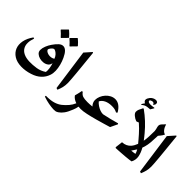

<svg xmlns="http://www.w3.org/2000/svg" viewBox="-37 -1703 2817 2817"><g transform="rotate(45 1371.5 -294.5)"><path d="M134 -248Q91 -126 131 -52Q154 -9 203.5 14.5Q253 38 324 40Q392 42 465.5 30.5Q539 19 602 -24Q607 -56 601 -99Q595 -142 580 -185Q575 -145 547 -123.5Q519 -102 480 -97Q441 -92 403 -102Q366 -112 340.5 -135Q315 -158 315 -195Q315 -233 333 -278.5Q351 -324 379 -364Q411 -411 446 -443.5Q481 -476 517 -474Q549 -473 579 -443.5Q609 -414 637 -354Q661 -303 675.5 -247Q690 -191 692 -138.5Q694 -86 679 -43Q657 24 604.5 73.5Q552 123 470 149Q421 165 376 171.5Q331 178 291 177Q200 175 139 136.5Q78 98 53 35Q30 -24 44 -99Q58 -174 115 -254ZM390 -271Q398 -255 415 -245.5Q432 -236 453 -231Q508 -220 554 -249Q541 -284 521 -305.5Q501 -327 482 -337.5Q463 -348 454 -348Q440 -348 423.5 -332.5Q407 -317 396.5 -298.5Q386 -280 390 -271ZM579 -537Q560 -559 540 -578.5Q520 -598 498 -617V-624L578 -704H585Q606 -686 626 -667Q646 -648 665 -625V-618L586 -537ZM400 -534Q381 -556 361 -575.5Q341 -595 319 -614V-621L399 -701H406Q427 -683 447 -664Q467 -645 486 -622V-615L407 -534Z M893 -711Q895 -692 898.5 -657Q902 -622 907 -572Q913 -511 920 -443.5Q927 -376 932.5 -314Q938 -252 941.5 -205Q945 -158 945 -137Q945 -86 935.5 -46Q926 -6 906 41L879 32L789 -613L882 -718Z M1066 286Q1021 284 965.5 274Q910 264 847 242L849 223Q942 224 1003 206Q1064 188 1107 154Q1150 120 1188 75Q1220 38 1243 -15Q1177 -37 1146 -82Q1150 -100 1158.5 -130Q1167 -160 1174 -200H1191Q1217 -163 1250.5 -152.5Q1284 -142 1345 -142Q1365 -142 1375 -125.5Q1385 -109 1385 -68Q1385 -42 1375 -21Q1365 0 1345 0Q1322 0 1301 -3Q1297 19 1290.5 41Q1284 63 1275 84Q1246 158 1215.5 200Q1185 242 1150 265Q1126 281 1109 283.5Q1092 286 1066 286Z M1893 -229Q1877 -196 1865.5 -171.5Q1854 -147 1840 -118Q1791 -103 1737.5 -87.5Q1684 -72 1617 -53Q1533 -30 1463 -15Q1393 0 1347 0Q1310 0 1292.5 -22Q1275 -44 1275 -71Q1275 -97 1292 -119.5Q1309 -142 1347 -142Q1390 -142 1444 -148Q1425 -167 1413.5 -191.5Q1402 -216 1402 -243Q1402 -283 1418.5 -322Q1435 -361 1463.5 -393Q1492 -425 1529 -444Q1566 -463 1606 -463Q1700 -463 1768 -346L1751 -331Q1728 -343 1704.5 -349.5Q1681 -356 1643 -356Q1573 -356 1525 -332.5Q1477 -309 1456 -267Q1477 -242 1508.5 -221Q1540 -200 1573 -188.5Q1606 -177 1634 -178Q1698 -191 1761.5 -207Q1825 -223 1884 -240Z M2107 32 2121 -85Q2123 -85 2124 -85Q2166 -87 2198 -102.5Q2230 -118 2254 -145Q2284 -180 2305 -235Q2285 -260 2261.5 -287Q2238 -314 2212 -344Q2184 -376 2155 -404.5Q2126 -433 2091 -464Q2084 -462 2074 -457Q2064 -452 2052 -450Q2012 -464 1980.5 -491.5Q1949 -519 1948 -544Q1947 -570 1958.5 -597Q1970 -624 1988 -657H2000Q2073 -605 2139.5 -543Q2206 -481 2262 -413Q2280 -391 2297.5 -369.5Q2315 -348 2331 -326Q2339 -373 2341.5 -425.5Q2344 -478 2344 -539Q2343 -557 2338.5 -574.5Q2334 -592 2329 -611Q2323 -637 2330 -654Q2337 -671 2353.5 -687.5Q2370 -704 2393 -728Q2406 -681 2431.5 -648.5Q2457 -616 2487 -611Q2472 -577 2454 -557Q2436 -537 2427 -524Q2425 -443 2420 -385Q2415 -327 2401 -278Q2395 -259 2388 -240Q2427 -173 2439 -109Q2451 -45 2419 15Q2406 18 2376 21.5Q2346 25 2307.5 28.5Q2269 32 2230.5 34.5Q2192 37 2161 39Q2130 41 2116 41ZM2381 -103Q2374 -133 2353 -168Q2333 -134 2303 -93Q2326 -95 2346 -97.5Q2366 -100 2381 -103ZM2049 -797Q2051 -815 2036.5 -821Q2022 -827 2005 -823Q1992 -820 1982 -813.5Q1972 -807 1972 -797Q1972 -786 1984.5 -778Q1997 -770 2025 -770Q2054 -770 2100 -778L2104 -772L2072 -718Q2039 -716 2016.5 -712.5Q1994 -709 1975.5 -700.5Q1957 -692 1933 -672L1926 -681Q1931 -692 1940.5 -705Q1950 -718 1956 -726Q1921 -745 1923 -772.5Q1925 -800 1949 -830Q1965 -850 1986.5 -861.5Q2008 -873 2029 -875Q2050 -877 2064 -868Q2078 -859 2078 -837Q2078 -816 2055 -797Z M2626 -711Q2628 -692 2631.5 -657Q2635 -622 2640 -572Q2646 -511 2653 -443.5Q2660 -376 2665.5 -314Q2671 -252 2674.5 -205Q2678 -158 2678 -137Q2678 -86 2668.5 -46Q2659 -6 2639 41L2612 32L2522 -613L2615 -718Z"/></g></svg>

Font: Bona Nova
Style: Bold
Weight: 700
Designer: Mateusz Machalski
Foundry: Capitalics
Version: Version 4.001; ttfautohint (v1.8.3)